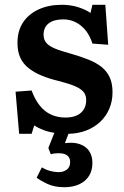

<svg xmlns="http://www.w3.org/2000/svg" viewBox="-20 -545 518 802"><path d="M248 237Q207 237 176.5 222.5Q146 208 133 197L155 154Q171 164 189.5 169Q208 174 224 174Q245 174 259 163.5Q273 153 273 132Q273 114 261 104.5Q249 95 225 95Q215 95 207.5 96Q200 97 192 99L182 73L207 10Q182 6 161 -2Q140 -10 123 -21L112 14H60L45 -162L112 -167Q126 -129 146.5 -103.5Q167 -78 194 -66Q221 -54 253 -54Q295 -54 317.5 -73.5Q340 -93 340 -127Q340 -148 328.5 -161.5Q317 -175 292 -185.5Q267 -196 224 -207Q186 -216 154.5 -229Q123 -242 100 -260Q77 -278 65 -303.5Q53 -329 53 -366Q53 -416 76 -451Q99 -486 141 -505.5Q183 -525 238 -525Q275 -525 306.5 -515Q338 -505 358 -491L366 -525H420L432 -358L366 -363Q351 -411 318.5 -437.5Q286 -464 244 -464Q205 -464 183.5 -447.5Q162 -431 162 -400Q162 -380 173 -366.5Q184 -353 209 -342.5Q234 -332 275 -321Q317 -309 349.5 -296Q382 -283 404.5 -265Q427 -247 438.5 -221.5Q450 -196 450 -160Q450 -122 436.5 -90.5Q423 -59 398.5 -36Q374 -13 340.5 0Q307 13 266 14L251 53Q287 48 313 57Q339 66 352.5 86Q366 106 366 136Q366 167 352 189.5Q338 212 311.5 224.5Q285 237 248 237Z"/></svg>

Font: Literata 18pt SemiBold
Style: Regular
Weight: 600
Designer: Latin by Veronika Burian and Jose Scaglione. Greek by Irene Vlachou. Cyrillic by Vera Evstafieva.
Foundry: TypeTogether
Version: Version 3.103;gftools[0.9.29]